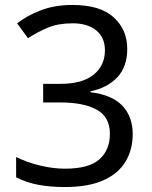

<svg xmlns="http://www.w3.org/2000/svg" viewBox="-20 -744 612 774"><path d="M493 -547Q493 -475 453 -432.5Q413 -390 345 -376V-372Q431 -362 473 -318Q515 -274 515 -203Q515 -141 486 -92.5Q457 -44 396.5 -17Q336 10 241 10Q185 10 137 1.5Q89 -7 45 -29V-111Q90 -89 142 -76.5Q194 -64 242 -64Q338 -64 380.5 -101.5Q423 -139 423 -205Q423 -272 370.5 -301.5Q318 -331 223 -331H154V-406H224Q312 -406 357.5 -443Q403 -480 403 -541Q403 -593 368 -621.5Q333 -650 273 -650Q215 -650 174 -633Q133 -616 93 -590L49 -650Q87 -680 143.5 -702Q200 -724 272 -724Q384 -724 438.5 -674Q493 -624 493 -547Z"/></svg>

Font: Noto Sans Tifinagh APT
Style: Regular
Weight: 400
Designer: JamraPatel
Foundry: JamraPatel LLC
Version: Version 2.006; ttfautohint (v1.8.4.7-5d5b)